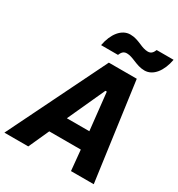

<svg xmlns="http://www.w3.org/2000/svg" viewBox="-261 -1055 1105 1191"><g transform="rotate(30 291.5 -459.0)"><path d="M-50 0H121L187 -146H413L427 0H590L494 -700H294ZM198 -770H319C327 -788 336 -806 363 -806C384 -806 404 -798 426 -789C453 -778 478 -768 509 -768C571 -768 617 -829 633 -916H512C504 -897 494 -880 469 -880C449 -880 428 -887 406 -897C379 -908 356 -918 323 -918C261 -918 214 -857 198 -770ZM241 -271 363 -538H373L402 -271Z"/></g></svg>

Font: Fixel Text 20240404
Style: Bold Italic
Weight: 700
Width: 4
Italic angle: -10°
Designer: AlfaBravo + MacPaw
Foundry: Kyrylo Tkachov, Marchela Mozhyna, Serhii Makarenko, Maria Weinstein, Zakhar Kryvoshyya
Version: Version 1.211;Glyphs 3.2 (3225)